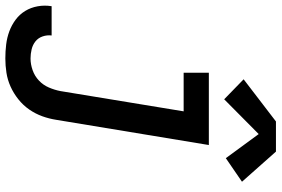

<svg xmlns="http://www.w3.org/2000/svg" viewBox="-244 -632 1028 701"><g transform="rotate(90 269.5 -281.0)"><path d="M132 213Q106 213 81 210Q56 207 33 198.5Q10 190 -9.5 175.5Q-29 161 -41.5 140.5Q-54 120 -58.5 95Q-63 70 -59 45Q-59 45 -59 44.5Q-59 44 -58 44H48Q48 44 48 44Q48 44 48 44Q46 61 51.5 77Q57 93 69.5 103Q82 113 98.5 117Q115 121 132 121Q153 121 174.5 113.5Q196 106 212.5 90.5Q229 75 238 54Q247 33 251 12L325 -438H184V-530H448L356 27Q352 53 343 78Q334 103 318.5 125.5Q303 148 281 165.5Q259 183 234.5 194Q210 205 184 209Q158 213 132 213ZM281 -586 208 -657 362 -775H472L582 -651L496 -592L408 -712Z"/></g></svg>

Font: Iosevka Curly Slab SmBdExObl
Style: Regular
Weight: 600
Width: 7
Italic angle: -9°
Monospace: yes
Designer: Belleve Invis
Foundry: Belleve Invis
Version: Version 11.1.0; ttfautohint (v1.8.3)